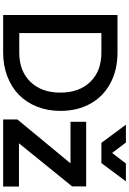

<svg xmlns="http://www.w3.org/2000/svg" viewBox="185 -1026 840 1251"><g transform="rotate(90 605.5 -400.0)"><path d="M910.2 -640.1 792 -799.8H908.2L976.1 -710L1044.9 -799.8H1161.1L1042 -640.1ZM77.1 0V-745.1H320.8Q435.5 -745.1 522.2 -698.5Q608.9 -651.9 655.5 -567.6Q702.1 -483.4 702.1 -373Q702.1 -291 674.8 -221.7Q647.5 -152.3 598.1 -103.5Q548.8 -54.7 477.5 -27.3Q406.2 0 320.8 0ZM194.8 -105H323.2Q441.9 -105 512.5 -177.5Q583 -250 583 -373Q583 -495.6 512.7 -567.9Q442.4 -640.1 323.2 -640.1H194.8ZM757.8 0V-92.8L1043.9 -439H772.9V-541H1193.8V-449.2L913.1 -103H1194.8V0Z"/></g></svg>

Font: Plus Jakarta Sans SemiBold
Style: Regular
Weight: 600
Designer: Gumpita Rahayu
Foundry: Tokotype
Version: Version 2.006